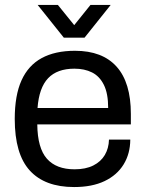

<svg xmlns="http://www.w3.org/2000/svg" viewBox="-20 -743 588 775"><path d="M279.1 12Q161.2 12 100.4 -54.5Q39.5 -121 39.5 -263Q39.5 -358 66.8 -418.5Q94.1 -479 148.2 -508.5Q202.4 -538 282.7 -538Q393.5 -538 450.9 -473.7Q508.2 -409.5 508.2 -283.2V-240.8H130.5Q131.5 -145.2 169.3 -102.4Q207.1 -59.6 281 -59.6Q325.8 -59.6 356.5 -75Q387.2 -90.4 403.1 -117.4Q419 -144.5 419.9 -179.4H505.9Q505.5 -122.5 478.9 -79.2Q452.3 -36 402.1 -12Q351.9 12 279.1 12ZM131.5 -307.1H416.6Q416.6 -365.8 399.2 -400.6Q381.9 -435.4 351.5 -450.6Q321.2 -465.8 280.4 -465.8Q210.9 -465.8 174.2 -427.3Q137.6 -388.8 131.5 -307.1ZM132.1 -723H213.7L301.5 -614.4L257.4 -613.9L345.1 -723H426.7L321.3 -591H237.6Z"/></svg>

Font: Archivo Variable SemiBold
Style: Regular
Weight: 600
Designer: Hector Gatti
Foundry: Omnibus-Type
Version: Version 2.001